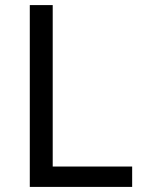

<svg xmlns="http://www.w3.org/2000/svg" viewBox="-20 -734 564 754"><path d="M97 0H499V-80H187V-714H97Z"/></svg>

Font: Noto Sans EgyptHiero
Style: Regular
Weight: 400
Designer: Monotype Design Team
Foundry: Monotype Imaging Inc.
Version: Version 2.002